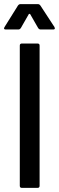

<svg xmlns="http://www.w3.org/2000/svg" viewBox="-44 -911 286 931"><path d="M-16 -768Q-29 -768 -22 -780L43 -884Q48 -891 55 -891H140Q147 -891 152 -884L220 -780Q222 -776 222 -774Q222 -768 214 -768H153Q146 -768 141 -775L102 -843Q101 -844 99 -844Q97 -844 96 -843L57 -775Q52 -768 45 -768ZM62 0Q52 0 52 -10V-690Q52 -700 62 -700H138Q148 -700 148 -690V-10Q148 0 138 0Z"/></svg>

Font: Barlow Condensed Medium
Style: Regular
Weight: 500
Width: 3
Designer: Jeremy Tribby
Foundry: Tribby Type
Version: Version 1.422;hotconv 1.0.109;makeotfexe 2.5.65596